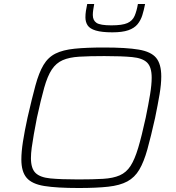

<svg xmlns="http://www.w3.org/2000/svg" viewBox="-20 -934 884 962"><path d="M374 8Q265 8 202.5 -2Q140 -12 113.5 -43Q87 -74 87 -135Q87 -173 95 -224.5Q103 -276 118 -345Q140 -441 157.5 -505.5Q175 -570 198 -608.5Q221 -647 258 -665.5Q295 -684 354 -690Q413 -696 501 -696Q613 -696 675 -685.5Q737 -675 762.5 -644Q788 -613 788 -551Q788 -512 779.5 -461.5Q771 -411 757 -343Q736 -249 718.5 -186Q701 -123 678 -84Q655 -45 618 -25Q581 -5 522 1.5Q463 8 374 8ZM372 -35Q446 -35 496.5 -38Q547 -41 580 -55.5Q613 -70 634 -102.5Q655 -135 672.5 -193.5Q690 -252 710 -344Q724 -412 732 -461Q740 -510 740 -545Q740 -598 717 -620.5Q694 -643 642 -648Q590 -653 503 -653Q428 -653 377.5 -650Q327 -647 294 -632.5Q261 -618 239.5 -585.5Q218 -553 201.5 -494.5Q185 -436 165 -344Q156 -298 149.5 -261Q143 -224 139 -194.5Q135 -165 135 -142Q135 -90 158 -67.5Q181 -45 233 -40Q285 -35 372 -35ZM543 -772Q490 -772 460 -781Q430 -790 419 -807Q408 -824 408 -847Q408 -863 410.5 -879.5Q413 -896 417 -914H452Q449 -898 447 -884Q445 -870 445 -859Q445 -832 463.5 -819.5Q482 -807 538 -807Q593 -807 618.5 -818.5Q644 -830 654.5 -854.5Q665 -879 671 -914H707Q701 -883 693 -857.5Q685 -832 669 -812.5Q653 -793 623 -782.5Q593 -772 543 -772Z"/></svg>

Font: Saira Expanded ExtraLight
Style: Italic
Weight: 250
Width: 7
Italic angle: -12°
Designer: Hector Gatti with collaboration of the Omnibus-Type team
Foundry: Omnibus-Type
Version: Version 1.101